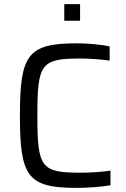

<svg xmlns="http://www.w3.org/2000/svg" viewBox="-20 -907 615 935"><path d="M293 -887V-806H370V-887ZM354 8C406 8 475 3 518 -5V-76C479 -70 420 -66 376 -66C180 -66 162 -88 162 -344C162 -600 180 -622 376 -622C413 -622 469 -618 514 -612V-681C475 -690 408 -696 354 -696C114 -696 77 -640 77 -344C77 -47 114 8 354 8Z"/></svg>

Font: Saira UNSAM
Style: Regular
Weight: 400
Designer: Hector Gatti with collaboration of the Omnibus-Type team
Foundry: Omnibus-Type
Version: Version 0.072;PS 000.072;hotconv 1.0.88;makeotf.lib2.5.64775